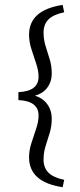

<svg xmlns="http://www.w3.org/2000/svg" viewBox="-20 -592 328 790"><path d="M159.2 64.5Q159.2 98.1 179.4 118.4Q199.7 138.7 244.1 147.9L237.8 178.2Q99.6 157.7 99.6 55.2Q99.6 26.4 109.4 -3.9Q119.1 -34.2 128.9 -63Q138.7 -91.8 138.7 -116.7Q138.7 -176.3 55.7 -180.2V-212.9Q138.7 -216.3 138.7 -276.4Q138.7 -301.3 128.9 -330.1Q119.1 -358.9 109.4 -389.4Q99.6 -419.9 99.6 -449.2Q99.6 -550.8 237.8 -571.8L244.1 -541.5Q199.7 -532.2 179.4 -512Q159.2 -491.7 159.2 -458Q159.2 -429.2 167.5 -402.6Q175.8 -376 184.3 -348.6Q192.9 -321.3 192.9 -290Q192.9 -252.4 170.4 -226.1Q147.9 -199.7 99.1 -193.4V-204.1Q146.5 -196.8 169.7 -169.4Q192.9 -142.1 192.9 -103.5Q192.9 -71.8 184.3 -44.4Q175.8 -17.1 167.5 9.3Q159.2 35.6 159.2 64.5Z"/></svg>

Font: Lateef Light
Style: Regular
Weight: 300
Designer: SIL International
Foundry: SIL International
Version: Version 4.200